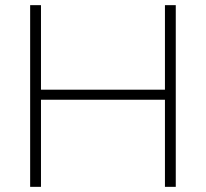

<svg xmlns="http://www.w3.org/2000/svg" viewBox="-20 -725 799 745"><path d="M97 0V-705H139V-377H620V-705H662V0H620V-338H139V0Z"/></svg>

Font: Mulish ExtraLight
Style: Regular
Weight: 200
Designer: Vernon Adams
Foundry: Vernon Adams
Version: Version 3.603